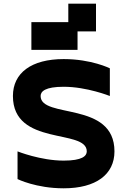

<svg xmlns="http://www.w3.org/2000/svg" viewBox="-20 -1020 690 1040"><path d="M325 0C500 0 600 -75 600 -200C600 -475 200 -375 200 -500C200 -525 225 -550 325 -550C450 -550 575 -500 575 -500V-650C575 -650 475 -700 325 -700C150 -700 50 -625 50 -500C50 -225 450 -325 450 -200C450 -175 425 -150 325 -150C200 -150 75 -200 75 -200V-50C75 -50 175 0 325 0ZM150 -750H400V-850H500V-1000H350V-900H150Z"/></svg>

Font: LS-VG5000 Bold
Style: Regular
Weight: 400
Designer: Justin Bihan, 2021
Foundry: Justin Bihan, 2021
Version: Version 1.000;Glyphs 3.1.2 (3151)